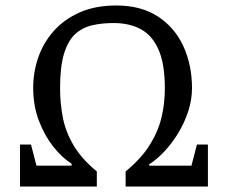

<svg xmlns="http://www.w3.org/2000/svg" viewBox="-20 -680 821 700"><path d="M53 0V-153H93L113 -76H241V-83Q205 -106 173 -147Q141 -188 121 -242Q101 -296 101 -360Q101 -417 119.5 -470.5Q138 -524 175.5 -566.5Q213 -609 270 -634.5Q327 -660 404 -660Q494 -660 555.5 -620Q617 -580 648.5 -511.5Q680 -443 680 -359Q680 -316 666 -273.5Q652 -231 629 -193.5Q606 -156 578.5 -127Q551 -98 524 -81V-76H678L698 -153H738V0H438V-55Q494 -101 525 -150Q556 -199 568.5 -250.5Q581 -302 581 -358Q581 -447 558 -499Q535 -551 493.5 -573.5Q452 -596 394 -596Q352 -596 316.5 -588Q281 -580 254.5 -556Q228 -532 213.5 -484.5Q199 -437 199 -359Q199 -304 209 -252Q219 -200 248 -150.5Q277 -101 333 -55V0Z"/></svg>

Font: Faustina VF Beta
Style: Regular
Weight: 400
Designer: Alfonso Garcia
Foundry: Omnibus-Type
Version: Version 1.006